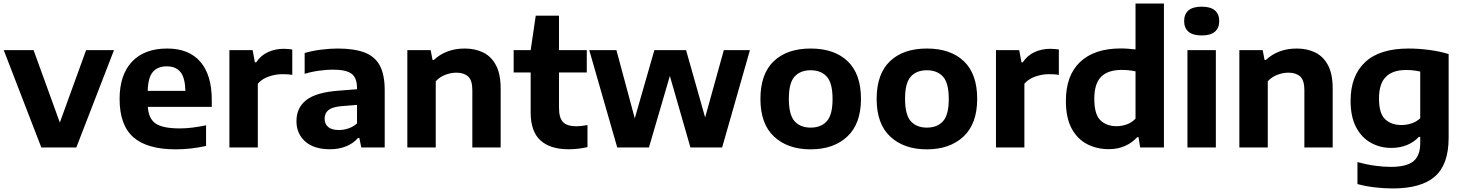

<svg xmlns="http://www.w3.org/2000/svg" viewBox="-20 -828 8220 1078"><path d="M212 0 1 -546.5H168.5L316 -140L463.5 -546.5H620L408.5 0Z M967.5 10.5Q806 10.5 728.8 -57.5Q651.5 -125.5 651.5 -273Q651.5 -407.5 721 -481.5Q790.5 -555.5 918.5 -555.5Q1041 -555.5 1105 -481Q1169 -406.5 1169 -268V-228H810Q814 -162 853.8 -134.5Q893.5 -107 990.5 -107Q1024 -107 1061.8 -111.8Q1099.5 -116.5 1137 -124.5V-8.5Q1090.5 1.5 1048.8 6Q1007 10.5 967.5 10.5ZM916 -455.5Q865.5 -455.5 838.2 -424Q811 -392.5 809.5 -318H1021Q1019 -392 993 -423.8Q967 -455.5 916 -455.5Z M1268 0V-546.5H1398.5L1411 -478H1418.5Q1443.5 -516.5 1484.2 -535.2Q1525 -554 1573 -554Q1586 -554 1598.2 -552.8Q1610.5 -551.5 1621 -550V-407.5Q1607.5 -410 1592.5 -410.8Q1577.5 -411.5 1563.5 -411.5Q1527.5 -411.5 1489 -398.2Q1450.5 -385 1427.5 -358V0Z M1833 10Q1742 10 1693.2 -34Q1644.5 -78 1644.5 -148Q1644.5 -224 1700.8 -267Q1757 -310 1882 -319L1984.5 -327V-332.5Q1984.5 -392 1953.2 -414.5Q1922 -437 1848.5 -437Q1815 -437 1772.2 -431.2Q1729.5 -425.5 1690.5 -413.5V-530.5Q1733 -543 1783 -549.2Q1833 -555.5 1876 -555.5Q1967 -555.5 2025.5 -533.8Q2084 -512 2112 -460.8Q2140 -409.5 2140 -321V0H2008.5L1997.5 -53.5H1990Q1962.5 -21.5 1921.5 -5.8Q1880.5 10 1833 10ZM1802.5 -162Q1802.5 -132 1822.5 -115Q1842.5 -98 1883 -98Q1909 -98 1935.8 -106.8Q1962.5 -115.5 1984.5 -135V-239L1897 -232Q1846 -227.5 1824.2 -210Q1802.5 -192.5 1802.5 -162Z M2267 0V-546.5H2398L2408.5 -491.5H2416Q2484.5 -555.5 2589.5 -555.5Q2648.5 -555.5 2694 -532.8Q2739.5 -510 2765.2 -460.8Q2791 -411.5 2791 -331V0H2632V-322Q2632 -377 2608.2 -398.5Q2584.5 -420 2542.5 -420Q2512 -420 2480.2 -408Q2448.5 -396 2426.5 -371.5V0Z M3172.5 10Q3069 10 3014.2 -40Q2959.5 -90 2959.5 -196V-421H2864V-546.5H2959.5L2988 -740H3118.5V-546.5H3274.5V-421H3118.5V-223.5Q3118.5 -164.5 3142 -141.8Q3165.5 -119 3216.5 -119Q3241.5 -119 3278.5 -126V-2Q3255 3.5 3227 6.8Q3199 10 3172.5 10Z M3445.5 0 3288.5 -546.5H3441L3544 -163.5L3654 -546.5H3832L3939 -168.5L4044 -546.5H4190.5L4034.5 0H3856.5L3741 -401.5L3623.5 0Z M4531.5 10.5Q4403 10.5 4326.2 -60.8Q4249.5 -132 4249.5 -272.5Q4249.5 -413 4324.2 -484.2Q4399 -555.5 4531.5 -555.5Q4664.5 -555.5 4739.2 -484.2Q4814 -413 4814 -273Q4814 -133 4737 -61.2Q4660 10.5 4531.5 10.5ZM4531.5 -111.5Q4590 -111.5 4622.2 -147.5Q4654.5 -183.5 4654.5 -272Q4654.5 -362 4622 -397.8Q4589.5 -433.5 4531.5 -433.5Q4473.5 -433.5 4441.2 -398Q4409 -362.5 4409 -273.5Q4409 -183.5 4441.2 -147.5Q4473.5 -111.5 4531.5 -111.5Z M5184 10.5Q5055.5 10.5 4978.8 -60.8Q4902 -132 4902 -272.5Q4902 -413 4976.8 -484.2Q5051.5 -555.5 5184 -555.5Q5317 -555.5 5391.8 -484.2Q5466.5 -413 5466.5 -273Q5466.5 -133 5389.5 -61.2Q5312.5 10.5 5184 10.5ZM5184 -111.5Q5242.5 -111.5 5274.8 -147.5Q5307 -183.5 5307 -272Q5307 -362 5274.5 -397.8Q5242 -433.5 5184 -433.5Q5126 -433.5 5093.8 -398Q5061.5 -362.5 5061.5 -273.5Q5061.5 -183.5 5093.8 -147.5Q5126 -111.5 5184 -111.5Z M5572 0V-546.5H5702.5L5715 -478H5722.5Q5747.5 -516.5 5788.2 -535.2Q5829 -554 5877 -554Q5890 -554 5902.2 -552.8Q5914.5 -551.5 5925 -550V-407.5Q5911.5 -410 5896.5 -410.8Q5881.5 -411.5 5867.5 -411.5Q5831.5 -411.5 5793 -398.2Q5754.5 -385 5731.5 -358V0Z M6205 9.5Q6139 9.5 6084.2 -18.5Q6029.5 -46.5 5997 -106.2Q5964.5 -166 5964.5 -262Q5964.5 -404.5 6044.5 -480.2Q6124.5 -556 6273 -556Q6295 -556 6316.2 -554.2Q6337.5 -552.5 6355.5 -550.5V-808H6515V0H6381.5L6372.5 -57.5H6364.5Q6337.5 -27 6297 -8.8Q6256.5 9.5 6205 9.5ZM6249 -119.5Q6278 -119.5 6306.2 -129.5Q6334.5 -139.5 6355.5 -162V-427.5Q6340 -431 6319.5 -433.2Q6299 -435.5 6278.5 -435.5Q6200.5 -435.5 6162.2 -396.8Q6124 -358 6124 -273.5Q6124 -186.5 6158.2 -153Q6192.5 -119.5 6249 -119.5Z M6647 0V-546.5H6806.5V0ZM6727 -629Q6677 -629 6652.8 -650Q6628.5 -671 6628.5 -709.5Q6628.5 -748.5 6652.8 -769.5Q6677 -790.5 6727 -790.5Q6777 -790.5 6801.2 -769.5Q6825.5 -748.5 6825.5 -709.5Q6825.5 -671 6801.2 -650Q6777 -629 6727 -629Z M6938.5 0V-546.5H7069.5L7080 -491.5H7087.5Q7156 -555.5 7261 -555.5Q7320 -555.5 7365.5 -532.8Q7411 -510 7436.8 -460.8Q7462.5 -411.5 7462.5 -331V0H7303.5V-322Q7303.5 -377 7279.8 -398.5Q7256 -420 7214 -420Q7183.5 -420 7151.8 -408Q7120 -396 7098 -371.5V0Z M7800 230Q7752 230 7701.2 224.2Q7650.5 218.5 7601.5 205.5V82Q7652.5 96 7700.5 102.5Q7748.5 109 7788 109Q7876.5 109 7915.2 77.8Q7954 46.5 7954 -24.5V-59.5H7946.5Q7919 -30 7879.8 -13.8Q7840.5 2.5 7790.5 2.5Q7729.5 2.5 7677.5 -26Q7625.5 -54.5 7594.2 -113.2Q7563 -172 7563 -262Q7563 -402.5 7644.5 -479Q7726 -555.5 7888.5 -555.5Q7945 -555.5 8005.2 -547.5Q8065.5 -539.5 8113.5 -524.5V-54Q8113.5 95.5 8036.5 162.8Q7959.5 230 7800 230ZM7848 -126Q7876.5 -126 7904.5 -135Q7932.5 -144 7954 -164V-426Q7938.5 -430 7918 -432.5Q7897.5 -435 7874.5 -435Q7800 -435 7761.2 -396.8Q7722.5 -358.5 7722.5 -275Q7722.5 -190.5 7757.2 -158.2Q7792 -126 7848 -126Z"/></svg>

Font: Encode Sans Semi Expanded
Style: Bold
Weight: 700
Width: 6
Designer: Multiple Designers
Foundry: Impallari Type
Version: Version 3.000; ttfautohint (v1.8.3) -l 8 -r 50 -G 200 -x 14 